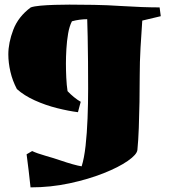

<svg xmlns="http://www.w3.org/2000/svg" viewBox="-20 -692 736 830"><path d="M112 118Q108 82 104 46.5Q100 11 95 -25L119 -39Q140 -29 177 -18.5Q214 -8 240 1Q269 11 294 18Q319 25 333 27Q344 -8 350 -62Q356 -116 358.5 -180.5Q361 -245 361 -310Q361 -369 360.5 -427Q360 -485 359 -533.5Q358 -582 357 -609Q324 -609 291 -600Q280 -579 274.5 -547Q269 -515 267 -480.5Q265 -446 265 -418Q265 -389 266.5 -356.5Q268 -324 272 -298Q284 -285 300 -272Q316 -259 329 -252L326 -241L317 -207Q277 -212 227 -224.5Q177 -237 130.5 -258Q84 -279 53 -307Q34 -343 25 -382Q16 -421 16 -457Q16 -507 37.5 -563.5Q59 -620 113 -660Q127 -665 155 -667.5Q183 -670 216.5 -671Q250 -672 280 -672Q327 -672 386 -671Q445 -670 504 -666Q551 -663 593.5 -661.5Q636 -660 670 -660L675 -622L595 -603Q591 -548 587.5 -486Q584 -424 584 -365Q584 -311 583 -252Q582 -193 580 -139Q578 -85 574 -44Q572 -24 532.5 3.5Q493 31 427.5 57Q362 83 280.5 100.5Q199 118 112 118Z"/></svg>

Font: Labrada Black
Style: Regular
Weight: 900
Designer: Mercedes Jáuregui
Foundry: Omnibus-Type Team
Version: Version 1.000; ttfautohint (v1.8.4.7-5d5b)